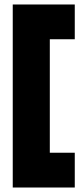

<svg xmlns="http://www.w3.org/2000/svg" viewBox="-20 -710 378 860"><path d="M203.1 -534.2V-25.9H314.9V129.9H37.1V-689.9H314.9V-534.2Z"/></svg>

Font: Overused Grotesk ExtraBold
Style: Regular
Weight: 800
Version: Version 0.002